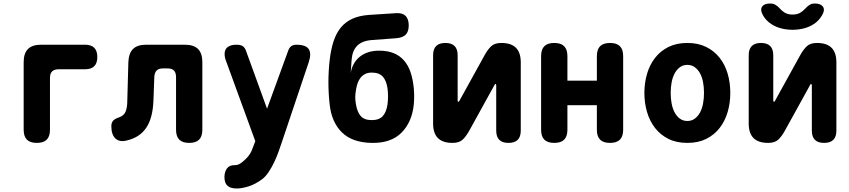

<svg xmlns="http://www.w3.org/2000/svg" viewBox="-20 -805 4840 1095"><path d="M190 10Q152 10 133.5 -8.5Q115 -27 115 -65V-450Q115 -501 139.5 -525.5Q164 -550 215 -550H465Q500 -550 517.5 -532.5Q535 -515 535 -480Q535 -445 517.5 -427.5Q500 -410 465 -410H315Q290 -410 277.5 -398Q265 -386 265 -360V-65Q265 -27 246.5 -8.5Q228 10 190 10Z M712 -450Q714 -501 738.5 -525.5Q763 -550 814 -550H1034Q1085 -550 1109.5 -525.5Q1134 -501 1134 -450V-65Q1134 -27 1115.5 -8.5Q1097 10 1059 10Q1021 10 1002.5 -8.5Q984 -27 984 -65V-365Q984 -391 972 -403Q960 -415 934 -415H911Q885 -415 873 -402.5Q861 -390 860 -365L855 -230Q853 -181 843 -143Q833 -105 814.5 -77Q796 -49 768.5 -31Q741 -13 704 -4Q662 7 638.5 -15Q615 -37 615 -85Q615 -105 625 -116.5Q635 -128 660 -136Q673 -141 682 -148.5Q691 -156 696 -168Q701 -180 703.5 -195.5Q706 -211 706 -230Z M1425 29 1436 0 1270 -455Q1265 -467 1263 -477.5Q1261 -488 1261 -497Q1261 -524 1279 -537Q1297 -550 1328 -550Q1352 -550 1364 -542Q1376 -534 1382 -518L1503 -185L1624 -517Q1630 -534 1641.5 -542Q1653 -550 1670 -550Q1710 -550 1729.5 -536.5Q1749 -523 1749 -494Q1749 -485 1747 -474Q1745 -463 1741 -451L1586 10Q1579 31 1568.5 60.5Q1558 90 1544 119.5Q1530 149 1512.5 175.5Q1495 202 1475 217Q1436 246 1397.5 258Q1359 270 1330 270Q1295 270 1277.5 254.5Q1260 239 1260 205V203Q1261 174 1274.5 155.5Q1288 137 1316 137Q1333 137 1345 130.5Q1357 124 1368 114Q1381 103 1389.5 93.5Q1398 84 1404.5 74Q1411 64 1415.5 53.5Q1420 43 1425 29Z M2240 -587 2105 -577Q2075 -575 2053.5 -567Q2032 -559 2017.5 -544.5Q2003 -530 1995 -509.5Q1987 -489 1985 -461L1980 -387Q1984 -415 1996.5 -438.5Q2009 -462 2029.5 -479.5Q2050 -497 2078.5 -506.5Q2107 -516 2143 -516Q2191 -516 2226 -501.5Q2261 -487 2285 -459Q2309 -431 2322 -391.5Q2335 -352 2340 -301Q2342 -278 2342 -255.5Q2342 -233 2340 -210Q2330 -109 2270 -48.5Q2210 12 2100 10Q1989 8 1930 -50Q1871 -108 1860 -210Q1853 -273 1853 -335.5Q1853 -398 1860 -461Q1867 -522 1882 -568.5Q1897 -615 1923.5 -647.5Q1950 -680 1989.5 -698Q2029 -716 2085 -720L2240 -730Q2276 -732 2293.5 -714Q2311 -696 2311 -660Q2311 -624 2293.5 -607Q2276 -590 2240 -587ZM2100 -120Q2143 -120 2163.5 -143.5Q2184 -167 2190 -210Q2193 -233 2193 -255.5Q2193 -278 2190 -301Q2184 -344 2163.5 -367.5Q2143 -391 2100 -391Q2079 -391 2063.5 -383.5Q2048 -376 2037 -362.5Q2026 -349 2019.5 -330.5Q2013 -312 2010 -291Q2006 -268 2006 -250.5Q2006 -233 2010 -210Q2017 -167 2037 -143.5Q2057 -120 2100 -120Z M2450 -101V-490Q2450 -525 2467.5 -542.5Q2485 -560 2520 -560Q2555 -560 2572.5 -542.5Q2590 -525 2590 -490V-230Q2592 -224 2594 -224Q2596 -224 2597 -226L2600 -230L2743 -489Q2761 -522 2781 -541Q2801 -560 2839 -560Q2895 -560 2922.5 -532.5Q2950 -505 2950 -449V-60Q2950 -25 2932.5 -7.5Q2915 10 2880 10Q2845 10 2827.5 -7.5Q2810 -25 2810 -60V-320Q2808 -326 2806 -326Q2804 -326 2803 -325L2800 -320L2657 -61Q2639 -28 2619 -9Q2599 10 2561 10Q2505 10 2477.5 -17.5Q2450 -45 2450 -101Z M3141 10Q3103 10 3084.5 -8.5Q3066 -27 3066 -65V-485Q3066 -523 3084.5 -541.5Q3103 -560 3141 -560Q3179 -560 3197.5 -541.5Q3216 -523 3216 -485V-345H3384V-485Q3384 -523 3402.5 -541.5Q3421 -560 3459 -560Q3497 -560 3515.5 -541.5Q3534 -523 3534 -485V-65Q3534 -27 3515.5 -8.5Q3497 10 3459 10Q3421 10 3402.5 -8.5Q3384 -27 3384 -65V-205H3216V-65Q3216 -27 3197.5 -8.5Q3179 10 3141 10Z M3900 10Q3838 10 3792 -13Q3746 -36 3715.5 -75.5Q3685 -115 3670 -166.5Q3655 -218 3655 -275Q3655 -332 3670 -383.5Q3685 -435 3715.5 -474.5Q3746 -514 3792 -537Q3838 -560 3900 -560Q3962 -560 4008 -537Q4054 -514 4084.5 -475Q4115 -436 4130 -384.5Q4145 -333 4145 -275Q4145 -218 4130 -166.5Q4115 -115 4084.5 -75.5Q4054 -36 4008 -13Q3962 10 3900 10ZM3900 -115Q3924 -115 3942 -128Q3960 -141 3972 -163Q3984 -185 3989.5 -214Q3995 -243 3995 -275Q3995 -308 3989.5 -337Q3984 -366 3972 -387.5Q3960 -409 3942 -422Q3924 -435 3900 -435Q3876 -435 3858 -422Q3840 -409 3828 -387Q3816 -365 3810.5 -336Q3805 -307 3805 -275Q3805 -243 3810.5 -214Q3816 -185 3828 -163Q3840 -141 3858 -128Q3876 -115 3900 -115Z M4250 -101V-490Q4250 -525 4267.5 -542.5Q4285 -560 4320 -560Q4355 -560 4372.5 -542.5Q4390 -525 4390 -490V-230Q4392 -224 4394 -224Q4396 -224 4397 -226L4400 -230L4543 -489Q4561 -522 4581 -541Q4601 -560 4639 -560Q4695 -560 4722.5 -532.5Q4750 -505 4750 -449V-60Q4750 -25 4732.5 -7.5Q4715 10 4680 10Q4645 10 4627.5 -7.5Q4610 -25 4610 -60V-320Q4608 -326 4606 -326Q4604 -326 4603 -325L4600 -320L4457 -61Q4439 -28 4419 -9Q4399 10 4361 10Q4305 10 4277.5 -17.5Q4250 -45 4250 -101ZM4326 -729Q4315 -754 4328 -769.5Q4341 -785 4372 -785Q4382 -785 4389.5 -783Q4397 -781 4403 -777Q4417 -769 4427.5 -756.5Q4438 -744 4455 -733Q4473 -722 4500 -722Q4527 -722 4545 -733Q4561 -743 4571.5 -755Q4582 -767 4594 -775Q4601 -780 4608.5 -782.5Q4616 -785 4627 -785Q4658 -785 4671.5 -769.5Q4685 -754 4674 -729Q4661 -700 4634 -677Q4583 -636 4500 -635Q4417 -636 4366 -677Q4338 -700 4326 -729Z"/></svg>

Font: Maple Mono NL ExtraBold
Style: Regular
Weight: 800
Monospace: yes
Designer: subframe7536
Version: Version 7.000